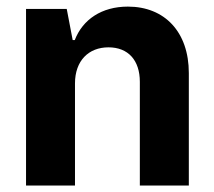

<svg xmlns="http://www.w3.org/2000/svg" viewBox="-20 -573 662 593"><path d="M211.6 -315.3C211.6 -385.7 253.9 -426.8 315 -426.8C375.7 -426.8 411.9 -387.1 411.9 -320.3V0H563.2V-347.3C563.2 -474.4 488.6 -552.6 375 -552.6C294 -552.6 235.4 -512.8 210.9 -449.2H204.5L186.1 -545.5H60.4V0H211.6Z"/></svg>

Font: GiG Sans
Style: Bold
Weight: 700
Designer: Andreas Faust
Version: Version 1.100;FEAKit 1.0